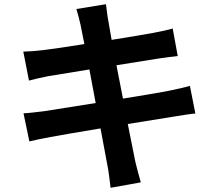

<svg xmlns="http://www.w3.org/2000/svg" viewBox="-20 -833 1040 915"><path d="M885 -424C859 -416 822 -408 783 -400C738 -391 656 -378 566 -363L535 -522L735 -554C765 -558 805 -564 827 -566L803 -697C779 -690 741 -682 709 -676C673 -669 597 -657 512 -643C504 -688 498 -721 496 -735C491 -759 488 -793 485 -813L344 -790C351 -766 358 -742 364 -714C367 -698 374 -665 382 -623C296 -609 219 -598 184 -594C153 -590 123 -588 91 -587L118 -449C148 -457 175 -463 210 -470C241 -475 318 -488 406 -502L436 -342C335 -326 242 -311 196 -304C164 -300 119 -294 92 -293L120 -159C143 -165 177 -172 220 -180C263 -188 357 -204 459 -221C475 -137 488 -68 493 -39C499 -10 502 24 507 62L651 36C642 4 632 -32 625 -62C619 -93 605 -160 589 -242C677 -256 758 -269 806 -277C844 -283 885 -290 911 -292Z"/></svg>

Font: Source Han Sans Old Style Bold
Style: Regular
Weight: 700
Designer: Ryoko NISHIZUKA (kana & ideographs); Paul D. Hunt (Latin, Greek & Cyrillic); Wenlong ZHANG (bopomofo); Sandoll Communica
Foundry: Adobe Systems Incorporated
Version: Version 1.004;PS 1.004;hotconv 1.0.81;makeotf.lib2.5.63406